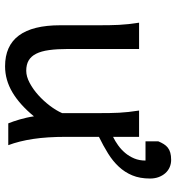

<svg xmlns="http://www.w3.org/2000/svg" viewBox="10 -670 672 731"><g transform="rotate(90 345.5 -304.0)"><path d="M517.6 -571.3Q522.5 -583 528.1 -592Q533.7 -601.1 541.7 -607.4Q549.8 -613.8 561 -616.9Q572.3 -620.1 588.4 -620.1Q603 -620.1 616 -614.5Q628.9 -608.9 638.4 -598.4Q647.9 -587.9 653.6 -573Q659.2 -558.1 659.2 -539.6Q659.2 -501 647.2 -472.2Q635.3 -443.4 614 -420.7Q592.8 -397.9 563.7 -379.9Q534.7 -361.8 500.5 -345.2V-219.7Q500.5 -148.4 508.5 -95Q516.6 -41.5 532.2 0H449.2Q445.8 -8.3 441.9 -19.5Q438 -30.8 434.3 -43.5Q430.7 -56.2 427.5 -70.1Q424.3 -84 422.4 -97.7Q377.9 -43.5 330.8 -15.6Q283.7 12.2 231.9 12.2Q75.7 12.2 75.7 -197.8V-341.8Q75.7 -365.2 75.4 -384.3Q75.2 -403.3 74.2 -421.1Q73.2 -439 71.3 -457.5Q69.3 -476.1 65.9 -498H166V-227.1Q166 -185.5 170.2 -155.5Q174.3 -125.5 184.1 -106.2Q193.8 -86.9 209.7 -77.6Q225.6 -68.4 249 -68.4Q270.5 -68.4 294.9 -81.3Q319.3 -94.2 341.6 -114.3Q363.8 -134.3 382.1 -158.4Q400.4 -182.6 410.2 -205.1V-341.8Q410.2 -365.7 409.9 -385Q409.7 -404.3 408.7 -421.9Q407.7 -439.5 405.8 -457.5Q403.8 -475.6 400.4 -498H500.5V-398.9Q516.6 -406.7 532.7 -418.2Q548.8 -429.7 561.8 -445.1Q574.7 -460.4 582.8 -479.7Q590.8 -499 590.8 -522.5H517.6Z"/></g></svg>

Font: Andika Phon
Style: Regular
Weight: 400
Designer: Victor Gaultney, Annie Olsen, Julie Remington, Don Collingsworth, Eric Hays, Becca Hirsbrunner
Foundry: SIL International
Version: Version 5.000